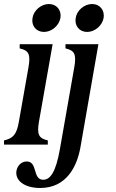

<svg xmlns="http://www.w3.org/2000/svg" viewBox="-39 -720 578 956"><path d="M-19 0H199V-21C154 -31 144 -50 155 -114L223 -500H59V-479C104 -469 114 -450 103 -386L55 -114C44 -50 26 -31 -19 -21ZM43 130C35 177 80 216 161 216C292 216 344 109 361 16L451 -500H287V-479C332 -469 342 -450 331 -386L259 24C239 136 212 175 176 175C122 175 150 84 94 84C68 84 48 104 43 130ZM123 -631C116 -592 141 -561 180 -561C218 -561 255 -592 262 -631C268 -669 243 -700 205 -700C166 -700 129 -669 123 -631ZM338 -631C331 -592 356 -561 395 -561C433 -561 470 -592 477 -631C483 -669 458 -700 420 -700C381 -700 344 -669 338 -631Z"/></svg>

Font: RL Madena Oblique
Style: Regular
Weight: 400
Italic angle: -10°
Designer: I Kadek Wantara Putra
Foundry: Roughlines ID
Version: Version 1.000;Glyphs 3.1.2 (3151)